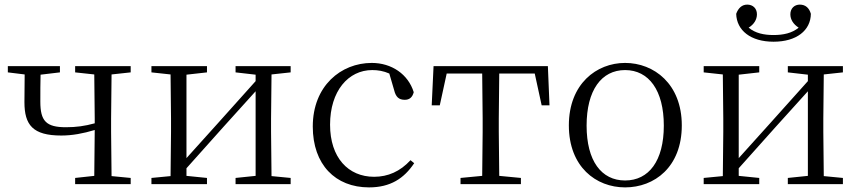

<svg xmlns="http://www.w3.org/2000/svg" viewBox="-20 -799 3723 833"><path d="M306 -485 389 -476 391 -285V-264C347 -252 311 -247 266 -247C180 -247 155 -274 155 -358C155 -402 155 -438 156 -475L240 -485V-512H14V-485L87 -476L86 -356C86 -257 122 -211 246 -211C294 -211 341 -220 391 -235L389 -36L306 -27V0H547V-27L464 -35L462 -227V-285L464 -476L547 -485V-512H306Z M1002 -485 1089 -475V-447L925 -264L789 -113V-475L878 -485V-512H637V-485L720 -476L722 -285V-227L720 -35L637 -27V0H878V-27L789 -36V-69L949 -248L1089 -403V-36L1002 -27V0H1241V-27L1158 -35L1156 -227V-285L1158 -476L1241 -485V-512H1002Z M1581 14C1674 14 1733 -25 1777 -91L1761 -104C1716 -55 1663 -32 1603 -32C1491 -32 1412 -115 1412 -258C1412 -404 1491 -495 1595 -495C1620 -495 1644 -491 1669 -480L1690 -408C1697 -379 1710 -366 1736 -366C1756 -366 1769 -376 1775 -399C1751 -477 1679 -526 1593 -526C1459 -526 1337 -426 1337 -250C1337 -85 1435 14 1581 14Z M2071 0H2240V-27L2146 -36L2144 -227V-285L2146 -480H2300L2330 -342H2364L2357 -512H1861L1853 -342H1888L1918 -480H2072L2074 -285V-227L2072 -36L1978 -27V0Z M2692 14C2819 14 2938 -74 2938 -255C2938 -435 2817 -526 2692 -526C2568 -526 2448 -435 2448 -255C2448 -75 2566 14 2692 14ZM2692 -16C2589 -16 2525 -101 2525 -254C2525 -407 2589 -495 2692 -495C2795 -495 2860 -407 2860 -254C2860 -101 2795 -16 2692 -16Z M3336 -618C3436 -618 3497 -667 3498 -739C3491 -764 3475 -779 3450 -779C3427 -779 3409 -763 3409 -737C3409 -714 3422 -694 3445 -679C3416 -655 3378 -647 3336 -647C3294 -647 3257 -655 3228 -679C3251 -693 3264 -714 3264 -737C3264 -763 3246 -779 3222 -779C3199 -779 3183 -764 3174 -739C3176 -667 3237 -618 3336 -618ZM3398 -485 3485 -475V-447L3321 -264L3185 -113V-475L3274 -485V-512H3033V-485L3116 -476L3118 -285V-227L3116 -35L3033 -27V0H3274V-27L3185 -36V-69L3345 -248L3485 -403V-36L3398 -27V0H3637V-27L3554 -35L3552 -227V-285L3554 -476L3637 -485V-512H3398Z"/></svg>

Font: Noto Serif CJK HK Light
Style: Regular
Weight: 300
Designer: Ryoko NISHIZUKA 西塚涼子 (kana & ideographs); Frank Grießhammer (Latin, Greek & Cyrillic); Wenlong ZHANG 张文龙 (bopomofo); San
Foundry: Adobe
Version: Version 2.001;hotconv 1.1.0;makeotfexe 2.6.0